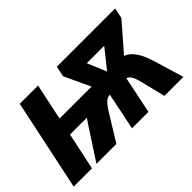

<svg xmlns="http://www.w3.org/2000/svg" viewBox="-103 -1066 1418 1418"><g transform="rotate(-45 605.5 -357.0)"><path d="M961.9 -419.9Q1043.5 -390.1 1088.9 -243.2L1162.1 0H963.9L912.1 -208Q892.1 -284.2 856.9 -290L796.9 0H625L685.1 -292Q659.7 -290 638.2 -270.8Q616.7 -251.5 586.9 -203.1L461.9 0H253.9L416 -249L444.8 -291H269L207 0H16.1L167 -713.9H357.9L297.9 -429.2H631.8L537.1 -631.8L554.2 -713.9H1163.1L1146 -631.8ZM793.9 -429.2 911.1 -576.2H729L790 -429.2Z"/></g></svg>

Font: Open Sans Extrabold
Style: Italic
Weight: 800
Italic angle: -12°
Foundry: Ascender Corporation
Version: Version 1.10